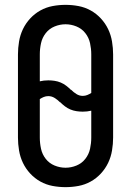

<svg xmlns="http://www.w3.org/2000/svg" viewBox="-20 -763 540 791"><path d="M250 8Q223 8 196.5 3Q170 -2 146.5 -15Q123 -28 104.5 -48Q86 -68 74.5 -92Q63 -116 58.5 -143Q54 -170 54 -196V-539Q54 -565 58.5 -592Q63 -619 74.5 -643Q86 -667 104.5 -687Q123 -707 146.5 -720Q170 -733 196.5 -738Q223 -743 250 -743Q277 -743 303.5 -738Q330 -733 353.5 -720Q377 -707 395.5 -687Q414 -667 425.5 -643Q437 -619 441.5 -592Q446 -565 446 -539V-196Q446 -170 441.5 -143Q437 -116 425.5 -92Q414 -68 395.5 -48Q377 -28 353.5 -15Q330 -2 303.5 3Q277 8 250 8ZM321 -368Q331 -368 339.5 -371.5Q348 -375 356 -380V-539Q356 -562 351 -585Q346 -608 331.5 -626.5Q317 -645 295 -654Q273 -663 250 -663Q227 -663 205 -654Q183 -645 168.5 -626.5Q154 -608 149 -585Q144 -562 144 -539V-428Q152 -430 161 -431Q170 -432 179 -432Q192 -432 205 -430Q218 -428 230 -423Q242 -418 252.5 -410Q263 -402 272 -393H273Q283 -383 295 -375.5Q307 -368 321 -368ZM250 -72Q273 -72 295 -81Q317 -90 331.5 -108.5Q346 -127 351 -150Q356 -173 356 -196V-307Q348 -305 339 -304Q330 -303 321 -303Q308 -303 295 -305Q282 -307 270 -312Q258 -317 247.5 -325Q237 -333 228 -342H227Q217 -352 205 -359.5Q193 -367 179 -367Q169 -367 160.5 -363.5Q152 -360 144 -355V-196Q144 -173 149 -150Q154 -127 168.5 -108.5Q183 -90 205 -81Q227 -72 250 -72Z"/></svg>

Font: Iosevka SS10 Medium
Style: Regular
Weight: 500
Monospace: yes
Designer: Belleve Invis
Foundry: Belleve Invis
Version: Version 28.0.6; ttfautohint (v1.8.4)